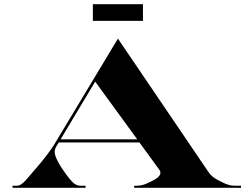

<svg xmlns="http://www.w3.org/2000/svg" viewBox="-20 -900 1200 920"><path d="M425 -800V-880H665V-800ZM40 -10H60Q81 -10 104.8 -38Q128.5 -66 156.5 -98Q184.5 -130 206.5 -159.8Q228.5 -189.5 236.5 -202L545 -715L976 -80Q987 -63.5 996.5 -55.5Q1006 -47.5 1020 -39.5Q1036 -30.5 1059 -20.2Q1082 -10 1106 -10H1135V0H623V-10H635Q659 -10 682 -20.2Q705 -30.5 721 -39.5Q760.5 -62.5 743.5 -86.5L648 -217.5H261.5L250 -198.5Q236 -175.5 247 -148.5Q258 -121.5 276.5 -94Q297 -63.5 312.2 -44.5Q327.5 -25.5 340.5 -17Q344.5 -14.5 350.8 -12.2Q357 -10 368 -10H390V0H40ZM270.5 -232.5H637.5L436 -509Z"/></svg>

Font: Engraving CC
Style: Bold
Weight: 700
Designer: indestructible type*
Foundry: Cowboy Collective
Version: Version 1.000